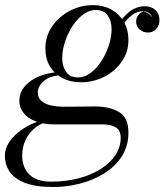

<svg xmlns="http://www.w3.org/2000/svg" viewBox="-62 -490 672 770"><path d="M152.5 260Q78.5 260 35.8 242.5Q-7 225 -24.8 196.5Q-42.5 168 -42.5 135.5Q-42.5 105 -24.5 79Q-6.5 53 20.5 33.5Q47.5 14 75 3Q102.5 -8 121.5 -8H150.5Q110.5 -1 83 19.5Q55.5 40 41.2 69.8Q27 99.5 27 134.5Q27 181.5 55.8 210Q84.5 238.5 143.5 238.5Q202 238.5 252.8 225.2Q303.5 212 341.5 188Q379.5 164 400.8 132Q422 100 422 62.5Q422 33 402.8 21Q383.5 9 352.5 9Q343 9 322.8 9Q302.5 9 277.2 9Q252 9 227.5 9Q203 9 184.2 9Q165.5 9 159 9Q114 9 82 -3Q50 -15 32.8 -36.5Q15.5 -58 15.5 -86.5Q15.5 -110.5 28.2 -131.2Q41 -152 64.5 -167.8Q88 -183.5 119.5 -192.2Q151 -201 188.5 -201L187.5 -188Q140.5 -188 115 -166Q89.5 -144 89.5 -120.5Q89.5 -97 105.2 -84.2Q121 -71.5 144.2 -66.8Q167.5 -62 189.5 -62Q207 -62 232.2 -62.2Q257.5 -62.5 282 -62.8Q306.5 -63 320.5 -63Q377 -63 415 -41Q453 -19 453 42Q453 96.5 426.2 137.5Q399.5 178.5 355.2 205.8Q311 233 258 246.5Q205 260 152.5 260ZM261.5 -160Q221 -160 189 -176.5Q157 -193 138.5 -223.5Q120 -254 120 -296.5Q120 -344.5 146.8 -383.8Q173.5 -423 217.2 -446.2Q261 -469.5 311.5 -469.5Q352 -469.5 384 -452Q416 -434.5 434.5 -402.8Q453 -371 453 -328.5Q453 -281 426.2 -242.8Q399.5 -204.5 356 -182.2Q312.5 -160 261.5 -160ZM251.5 -179.5Q272 -179.5 291.8 -191.2Q311.5 -203 328.5 -223.2Q345.5 -243.5 358.2 -268.8Q371 -294 378.2 -321Q385.5 -348 385.5 -373Q385.5 -406 370 -428Q354.5 -450 321.5 -450Q301 -450 281.2 -438.2Q261.5 -426.5 244.5 -406.5Q227.5 -386.5 214.8 -361.2Q202 -336 194.8 -309Q187.5 -282 187.5 -257Q187.5 -224 203 -201.8Q218.5 -179.5 251.5 -179.5ZM519.5 -465Q545 -465 561.2 -449.8Q577.5 -434.5 577.5 -409.5Q577.5 -389 564.8 -374.2Q552 -359.5 531.5 -359.5Q513 -359.5 498.5 -371.2Q484 -383 484 -404Q484 -418.5 492.5 -429.2Q501 -440 513.5 -444Q524 -441.5 533.5 -435.5Q543 -429.5 549.5 -419Q545 -432 534.2 -438.5Q523.5 -445 510.5 -445Q490 -445 471.2 -432.2Q452.5 -419.5 436.2 -397.2Q420 -375 406 -346.5L392 -354.5Q418.5 -410 450.2 -437.5Q482 -465 519.5 -465Z"/></svg>

Font: Bodoni Moda
Style: Italic
Weight: 400
Italic angle: -13°
Designer: Owen Earl
Foundry: indestructible type
Version: Version 2.005